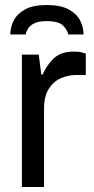

<svg xmlns="http://www.w3.org/2000/svg" viewBox="-20 -743 373 763"><path d="M67 0V-526H134L144 -447H150Q163 -480 191.5 -509Q220 -538 274 -538Q295 -538 308 -534Q321 -530 321 -530V-445H284Q251 -445 221.5 -432Q192 -419 173.5 -389.5Q155 -360 155 -311V0ZM21 -606Q21 -634 34 -660.5Q47 -687 78.5 -705Q110 -723 166 -723Q222 -723 254 -705Q286 -687 299 -660.5Q312 -634 312 -606H251Q249 -622 231.5 -640.5Q214 -659 166 -659Q134 -659 116.5 -650.5Q99 -642 91.5 -629.5Q84 -617 82 -606Z"/></svg>

Font: Archivo VF Beta
Style: Regular
Weight: 400
Designer: Hector Gatti
Foundry: Omnibus-Type
Version: Version 1.002